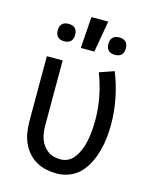

<svg xmlns="http://www.w3.org/2000/svg" viewBox="-115 -831 729 915"><g transform="rotate(15 250.0 -373.5)"><path d="M254 8Q227 8 200.5 2.5Q174 -3 151 -16.5Q128 -30 110.5 -50.5Q93 -71 82.5 -95.5Q72 -120 68 -146.5Q64 -173 64 -200V-520H142V-200Q142 -183 144 -166.5Q146 -150 151.5 -134Q157 -118 167 -104Q177 -90 190.5 -80Q204 -70 220.5 -66Q237 -62 254 -62Q271 -62 287 -69Q303 -76 314.5 -89Q326 -102 334 -117.5Q342 -133 347.5 -149Q353 -165 356.5 -182Q360 -199 362 -216Q364 -233 365 -250Q366 -267 366 -284Q366 -342 355 -399Q344 -456 323 -510L395 -535Q419 -475 431.5 -411.5Q444 -348 444 -284Q444 -252 440.5 -219.5Q437 -187 428.5 -155.5Q420 -124 406 -94.5Q392 -65 370 -41Q348 -17 317 -4.5Q286 8 254 8ZM375 -610Q366 -610 357.5 -612.5Q349 -615 343 -621Q337 -627 334.5 -635.5Q332 -644 332 -653Q332 -662 334.5 -670.5Q337 -679 343 -685Q349 -691 357.5 -693.5Q366 -696 375 -696Q384 -696 392.5 -693.5Q401 -691 407 -685Q413 -679 415.5 -670.5Q418 -662 418 -653Q418 -644 415.5 -635.5Q413 -627 407 -621Q401 -615 392.5 -612.5Q384 -610 375 -610ZM125 -610Q116 -610 107.5 -612.5Q99 -615 93 -621Q87 -627 84.5 -635.5Q82 -644 82 -653Q82 -662 84.5 -670.5Q87 -679 93 -685Q99 -691 107.5 -693.5Q116 -696 125 -696Q134 -696 142.5 -693.5Q151 -691 157 -685Q163 -679 165.5 -670.5Q168 -662 168 -653Q168 -644 165.5 -635.5Q163 -627 157 -621Q151 -615 142.5 -612.5Q134 -610 125 -610ZM210 -600 221 -755H304L277 -600Z"/></g></svg>

Font: Iosevka MaddieWtf
Style: Regular
Weight: 400
Monospace: yes
Designer: Belleve Invis
Foundry: Belleve Invis
Version: Version 31.3.0; ttfautohint (v1.8.3)